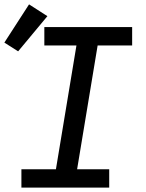

<svg xmlns="http://www.w3.org/2000/svg" viewBox="-47 -859 667 879"><path d="M51 0V-84H209L303 -651H156V-735H558V-651H400L306 -84H453V0ZM36 -624 -27 -664 86 -839 170 -785Z"/></svg>

Font: Iosevka Slab MdExObl
Style: Regular
Weight: 500
Width: 7
Italic angle: -9°
Monospace: yes
Designer: Belleve Invis
Foundry: Belleve Invis
Version: Version 11.1.1; ttfautohint (v1.8.3)